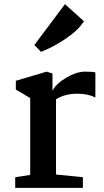

<svg xmlns="http://www.w3.org/2000/svg" viewBox="-20 -902 498 922"><path d="M53 0ZM125 -62V-431L56 -472V-514L204 -558L232 -549V-466Q248 -499 297.5 -528.5Q347 -558 389 -558Q427 -558 438 -554V-434Q402 -452 352 -452Q290 -452 249 -425V-64L378 -51V0H53V-51ZM292 -882 383 -800Q355 -756 295.5 -716Q236 -676 177 -653L145 -686Z"/></svg>

Font: Martel
Style: Bold
Weight: 700
Designer: Dan Reynolds
Foundry: Dan Reynolds
Version: Version 1.001; ttfautohint (v1.1) -l 5 -r 5 -G 72 -x 0 -D la